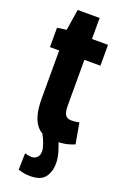

<svg xmlns="http://www.w3.org/2000/svg" viewBox="-167 -708 632 978"><g transform="rotate(20 149.0 -219.0)"><path d="M186 10Q119 10 87.5 -35Q56 -80 56 -169V-432H6V-537L56 -544L74 -658H193V-544H280V-431H193V-184Q193 -145 204 -131.5Q215 -118 236 -118Q255 -118 278 -123L298 -11Q268 2 238.5 6Q209 10 186 10ZM72 120Q95 126 109 126Q126 126 138 114.5Q150 103 150 82Q150 66 141.5 41.5Q133 17 120 -5H206Q218 17 228 52Q238 87 238 115Q238 159 215.5 189.5Q193 220 135 220Q120 220 104 217.5Q88 215 70 209Z"/></g></svg>

Font: Georama Condensed
Style: Bold
Weight: 700
Width: 3
Designer: Jean-Baptiste Levee
Foundry: Production Type
Version: Version 1.000